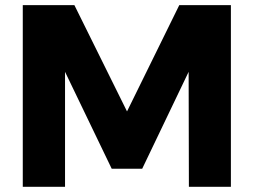

<svg xmlns="http://www.w3.org/2000/svg" viewBox="-20 -721 979 741"><path d="M67.9 -701.2H267.1L470.2 -291L671.9 -701.2H871.1V0H709L708 -443.8L528.8 -69.8H411.1L231 -443.8V0H67.9Z"/></svg>

Font: Argentum Sans
Style: Bold
Weight: 700
Designer: Julieta Ulanovsky (Modified by Cristiano Sobral)
Foundry: Julieta Ulanovsky
Version: Version 1.000; ttfautohint (v1.5.65-e2d9)